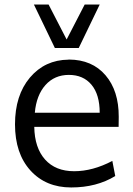

<svg xmlns="http://www.w3.org/2000/svg" viewBox="-20 -806 581 837"><path d="M45.4 0ZM219.2 -596.7 127.9 -786.1H191.9L270.5 -633.8L349.1 -786.1H414.6L323.2 -596.7ZM131.8 -314.5H414.6Q414.6 -394 378.7 -436.8Q342.8 -479.5 280.3 -479.5Q217.8 -479.5 178.2 -435.3Q138.7 -391.1 131.8 -314.5ZM497.6 -296.9 497.1 -252.9H129.4Q130.9 -161.6 176.5 -110.6Q222.2 -59.6 303.2 -59.6Q384.3 -59.6 469.7 -104.5L482.4 -38.6Q400.9 11.2 290.3 11.2Q179.7 11.2 112.5 -63Q45.4 -137.2 45.4 -263.9Q45.4 -390.6 110.4 -467.8Q175.8 -544.9 278.3 -545.9Q279.3 -545.9 280.3 -546.4Q381.8 -545.9 439.9 -478Q498 -410.2 497.6 -296.9Z"/></svg>

Font: Oxygen
Style: Normal
Weight: 400
Designer: Vernon Adams
Foundry: Vernon Adams
Version: Version Release 0.2.2 webfont; ttfautohint (v0.8.52-bc40) -l